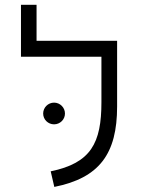

<svg xmlns="http://www.w3.org/2000/svg" viewBox="-20 -752 626 782"><path d="M393.1 -585.9H128.9V-732.4H65.4V-521H393.1V-335.9C393.1 -169.4 350.6 -87.9 186.5 -54.2L201.2 9.3C384.8 -27.3 457 -125.5 457 -318.4V-585.9ZM200.2 -245.6C224.6 -245.6 244.6 -265.1 244.6 -289.6C244.6 -314 224.6 -334 200.2 -334C175.8 -334 155.8 -314 155.8 -289.6C155.8 -265.1 175.8 -245.6 200.2 -245.6Z"/></svg>

Font: Cascadia Mono Light
Style: Regular
Weight: 300
Monospace: yes
Designer: Aaron Bell
Foundry: Saja Typeworks
Version: Version 2404.023